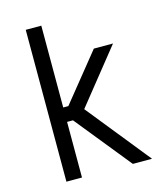

<svg xmlns="http://www.w3.org/2000/svg" viewBox="-118 -889 836 977"><g transform="rotate(-15 300.0 -400.0)"><path d="M110 0V-800H192V-369H219L420 -618H521L293 -333L561 0H460L223 -293H192V0Z"/></g></svg>

Font: Victor Mono Thin Medium
Style: Regular
Weight: 500
Monospace: yes
Version: Version 1.561;gftools[0.9.30]